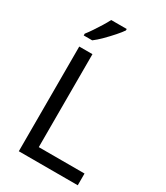

<svg xmlns="http://www.w3.org/2000/svg" viewBox="-228 -1039 980 1134"><g transform="rotate(30 262.0 -472.0)"><path d="M97 0V-714H187V-80H499V0ZM288 -934Q276 -916 251 -887.5Q226 -859 197.5 -830.5Q169 -802 145 -784H87V-796Q102 -815 119.5 -841Q137 -867 154 -894.5Q171 -922 182 -944H288Z"/></g></svg>

Font: Noto Sans Chorasmian
Style: Regular
Weight: 400
Designer: Federico Parra Barrios
Foundry: Google LLC
Version: Version 1.004; ttfautohint (v1.8.4.7-5d5b)